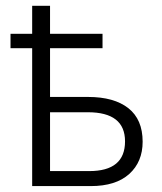

<svg xmlns="http://www.w3.org/2000/svg" viewBox="-20 -630 550 650"><path d="M149.4 -50.8H282.2Q403.3 -50.8 403.3 -151.4Q403.3 -250 277.3 -250H149.4ZM15.6 -466.8V-515.6H88.9V-610.4H149.4V-515.6H327.1V-466.8H149.4V-301.8H278.3Q366.2 -301.8 414.6 -263.7Q462.9 -225.6 462.9 -150.4Q462.9 -82 417.5 -41Q372.1 0 287.1 0H88.9V-466.8Z"/></svg>

Font: Gothic A1 Light
Style: Regular
Weight: 300
Version: Version 2.50